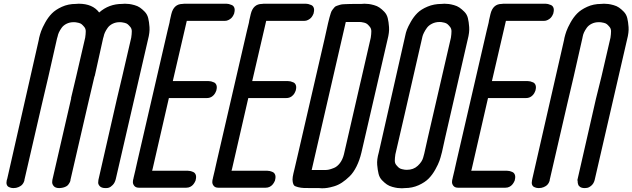

<svg xmlns="http://www.w3.org/2000/svg" viewBox="-20 -814 3392 1030"><path d="M299 195H298Q277 195 268 184Q259 173 260 162L261 151L362 -287H361L389 -405L437 -612Q440 -632 440 -646Q440 -660 432 -669.5Q424 -679 418 -684Q412 -689 401.5 -691.5Q391 -694 386 -694.5Q381 -695 376 -695H375Q354 -695 337 -686.5Q320 -678 310.5 -664.5Q301 -651 296 -640Q291 -629 289 -618L286 -608L240 -405L205 -256L111 151Q111 153 110.5 156Q110 159 106 166.5Q102 174 96 179.5Q90 185 78.5 190Q67 195 52 195H51Q47 195 41.5 194Q36 193 28 189.5Q20 186 16.5 177Q13 168 16 154L19 144L188 -600Q188 -604 190 -611Q194 -628 200.5 -646.5Q207 -665 222.5 -693Q238 -721 258 -741.5Q278 -762 312 -777.5Q346 -793 387 -793Q393 -794 402 -794Q477 -794 512 -747Q564 -793 635 -793Q641 -794 650 -794Q662 -794 673.5 -792.5Q685 -791 701.5 -786.5Q718 -782 730.5 -773.5Q743 -765 756.5 -751Q770 -737 775 -717Q780 -697 782 -668.5Q784 -640 774 -602L601 147Q596 167 584.5 178.5Q573 190 565 192.5Q557 195 549 195H546Q524 195 514.5 184Q505 173 507 162L508 151L608 -287L636 -405L684 -612Q687 -632 687 -646Q687 -660 679 -669.5Q671 -679 665 -684Q659 -689 648.5 -691.5Q638 -694 633 -694.5Q628 -695 623 -695H622Q601 -695 584 -686.5Q567 -678 557.5 -664.5Q548 -651 543 -640Q538 -629 536 -618L533 -608L488 -405H487L452 -256L358 151Q358 152 358 153.5Q358 155 356.5 159Q355 163 353 166.5Q351 170 347.5 175Q344 180 339 183.5Q334 187 326 190Q318 193 309 194Q303 195 299 195Z M1141 -331Q1141 -330 1140.5 -328.5Q1140 -327 1138 -322.5Q1136 -318 1134 -314Q1132 -310 1127.5 -305Q1123 -300 1118 -296.5Q1113 -293 1106 -290.5Q1099 -288 1090 -288H1056H1047H897H886L799 91L796 102H803H939H944H951H986H988Q994 102 1001 103.5Q1008 105 1017 109Q1026 113 1030 123.5Q1034 134 1030 150Q1030 152 1029 155Q1028 158 1024 165Q1020 172 1014.5 178Q1009 184 1000 188.5Q991 193 979 193H945H936H786H772H760H733H732H729H725Q708 193 700 182.5Q692 172 693 161L694 150L695 148L697 138L702 117L707 96L708 91L717 51L879 -650L889 -691L890 -696Q890 -697 890.5 -699.5Q891 -702 891 -703Q893 -710 899 -738Q912 -793 960 -793L968 -794H988H1010H1146H1151H1158H1193H1195Q1201 -794 1207.5 -792.5Q1214 -791 1223.5 -787Q1233 -783 1237 -772.5Q1241 -762 1237 -746Q1237 -744 1236 -741Q1235 -738 1231 -730.5Q1227 -723 1221.5 -717.5Q1216 -712 1206.5 -707Q1197 -702 1186 -702H1152H1143H993H982L907 -379H914H1050H1055H1062H1097H1099Q1106 -379 1112.5 -377.5Q1119 -376 1128 -372Q1137 -368 1141 -357.5Q1145 -347 1141 -331ZM988 -794H1010Z M1567 -331Q1567 -330 1566.5 -328.5Q1566 -327 1564 -322.5Q1562 -318 1560 -314Q1558 -310 1553.5 -305Q1549 -300 1544 -296.5Q1539 -293 1532 -290.5Q1525 -288 1516 -288H1482H1473H1323H1312L1225 91L1222 102H1229H1365H1370H1377H1412H1414Q1420 102 1427 103.5Q1434 105 1443 109Q1452 113 1456 123.5Q1460 134 1456 150Q1456 152 1455 155Q1454 158 1450 165Q1446 172 1440.5 178Q1435 184 1426 188.5Q1417 193 1405 193H1371H1362H1212H1198H1186H1159H1158H1155H1151Q1134 193 1126 182.5Q1118 172 1119 161L1120 150L1121 148L1123 138L1128 117L1133 96L1134 91L1143 51L1305 -650L1315 -691L1316 -696Q1316 -697 1316.5 -699.5Q1317 -702 1317 -703Q1319 -710 1325 -738Q1338 -793 1386 -793L1394 -794H1414H1436H1572H1577H1584H1619H1621Q1627 -794 1633.5 -792.5Q1640 -791 1649.5 -787Q1659 -783 1663 -772.5Q1667 -762 1663 -746Q1663 -744 1662 -741Q1661 -738 1657 -730.5Q1653 -723 1647.5 -717.5Q1642 -712 1632.5 -707Q1623 -702 1612 -702H1578H1569H1419H1408L1333 -379H1340H1476H1481H1488H1523H1525Q1532 -379 1538.5 -377.5Q1545 -376 1554 -372Q1563 -368 1567 -357.5Q1571 -347 1567 -331ZM1414 -794H1436Z M1581 2 1720 -600Q1732 -654 1740 -690Q1744 -708 1747.5 -720Q1751 -732 1754.5 -743.5Q1758 -755 1763.5 -761.5Q1769 -768 1773.5 -774Q1778 -780 1787.5 -783Q1797 -786 1804.5 -788.5Q1812 -791 1827 -791.5Q1842 -792 1854.5 -792.5Q1867 -793 1889 -793H1920Q1926 -794 1935 -794Q1947 -794 1958.5 -792.5Q1970 -791 1986.5 -786.5Q2003 -782 2015.5 -773.5Q2028 -765 2041.5 -751Q2055 -737 2060 -717Q2065 -697 2067 -668.5Q2069 -640 2059 -602L1919 4Q1909 46 1892.5 79Q1876 112 1855.5 132Q1835 152 1814.5 165.5Q1794 179 1772 185.5Q1750 192 1735.5 194Q1721 196 1707 196L1692 195H1661Q1627 195 1611 194.5Q1595 194 1579 190Q1563 186 1558 181Q1553 176 1550.5 163Q1548 150 1550.5 134.5Q1553 119 1560 92Q1568 56 1581 2ZM1835 -696 1652 98H1724H1725Q1734 98 1744 96Q1754 94 1771.5 87Q1789 80 1803.5 61Q1818 42 1825 14L1913 -369L1918 -390L1969 -612Q1972 -632 1972 -646Q1972 -660 1964.5 -669.5Q1957 -679 1950.5 -684.5Q1944 -690 1933.5 -692.5Q1923 -695 1918 -695.5Q1913 -696 1909 -696H1908Z M2152 -614Q2153 -618 2154 -623Q2157 -639 2163 -655Q2169 -671 2184 -697.5Q2199 -724 2219 -744Q2239 -764 2273.5 -778.5Q2308 -793 2349 -793Q2355 -794 2364 -794Q2376 -794 2387.5 -792.5Q2399 -791 2415.5 -786.5Q2432 -782 2444.5 -773.5Q2457 -765 2471 -751Q2485 -737 2490 -717Q2495 -697 2497 -668.5Q2499 -640 2489 -602L2368 -75L2351 2Q2350 6 2348 13Q2344 30 2337.5 48.5Q2331 67 2315.5 95Q2300 123 2280 143.5Q2260 164 2226 179.5Q2192 195 2151 195Q2145 196 2136 196Q2124 196 2112.5 194.5Q2101 193 2084.5 188.5Q2068 184 2055.5 175.5Q2043 167 2029.5 153Q2016 139 2011 119Q2006 99 2003.5 70.5Q2001 42 2012 4ZM2163 97Q2198 97 2221 75.5Q2244 54 2250 32L2256 10L2275 -75L2399 -612Q2402 -632 2402 -646Q2402 -660 2394.5 -669.5Q2387 -679 2380.5 -684.5Q2374 -690 2363.5 -692.5Q2353 -695 2348 -695.5Q2343 -696 2339 -696H2338Q2316 -696 2298 -687Q2280 -678 2270.5 -665Q2261 -652 2254.5 -639Q2248 -626 2246 -617L2244 -608L2151 -202L2101 14Q2098 34 2098 48Q2098 62 2106 71.5Q2114 81 2120 86Q2126 91 2136.5 93.5Q2147 96 2152 96.5Q2157 97 2162 97Z M2853 -331Q2853 -330 2852.5 -328.5Q2852 -327 2850 -322.5Q2848 -318 2846 -314Q2844 -310 2839.5 -305Q2835 -300 2830 -296.5Q2825 -293 2818 -290.5Q2811 -288 2802 -288H2768H2759H2609H2598L2511 91L2508 102H2515H2651H2656H2663H2698H2700Q2706 102 2713 103.5Q2720 105 2729 109Q2738 113 2742 123.5Q2746 134 2742 150Q2742 152 2741 155Q2740 158 2736 165Q2732 172 2726.5 178Q2721 184 2712 188.5Q2703 193 2691 193H2657H2648H2498H2484H2472H2445H2444H2441H2437Q2420 193 2412 182.5Q2404 172 2405 161L2406 150L2407 148L2409 138L2414 117L2419 96L2420 91L2429 51L2591 -650L2601 -691L2602 -696Q2602 -697 2602.5 -699.5Q2603 -702 2603 -703Q2605 -710 2611 -738Q2624 -793 2672 -793L2680 -794H2700H2722H2858H2863H2870H2905H2907Q2913 -794 2919.5 -792.5Q2926 -791 2935.5 -787Q2945 -783 2949 -772.5Q2953 -762 2949 -746Q2949 -744 2948 -741Q2947 -738 2943 -730.5Q2939 -723 2933.5 -717.5Q2928 -712 2918.5 -707Q2909 -702 2898 -702H2864H2855H2705H2694L2619 -379H2626H2762H2767H2774H2809H2811Q2818 -379 2824.5 -377.5Q2831 -376 2840 -372Q2849 -368 2853 -357.5Q2857 -347 2853 -331ZM2700 -794H2722Z M3177 -284 3207 -405 3255 -612Q3258 -632 3258 -646Q3258 -660 3250 -669.5Q3242 -679 3236 -684Q3230 -689 3219.5 -691.5Q3209 -694 3204 -694.5Q3199 -695 3194 -695H3192Q3171 -695 3154 -686.5Q3137 -678 3127.5 -664.5Q3118 -651 3113 -640Q3108 -629 3106 -618L3104 -608L3058 -405L3023 -256L2929 151Q2929 153 2928.5 156Q2928 159 2924 166.5Q2920 174 2914 179.5Q2908 185 2896.5 190Q2885 195 2870 195H2869Q2865 195 2859.5 194Q2854 193 2846 189.5Q2838 186 2834.5 177Q2831 168 2834 154L2836 144L3006 -600Q3006 -604 3008 -611Q3012 -628 3018.5 -646.5Q3025 -665 3040.5 -693Q3056 -721 3076 -741.5Q3096 -762 3130 -777.5Q3164 -793 3205 -793Q3211 -794 3220 -794Q3232 -794 3243.5 -792.5Q3255 -791 3271.5 -786.5Q3288 -782 3300.5 -773.5Q3313 -765 3326.5 -751Q3340 -737 3345 -717Q3350 -697 3352 -668.5Q3354 -640 3344 -602L3170 152Q3165 171 3152 182Q3139 193 3128 194L3117 195Q3109 195 3103 193.5Q3097 192 3093 189.5Q3089 187 3086 183.5Q3083 180 3082 176.5Q3081 173 3080 169.5Q3079 166 3079 163Q3079 160 3079 157.5Q3079 155 3078.5 154Q3078 153 3077 154Z"/></svg>

Font: Soda Fountain
Style: RegularOblique
Weight: 400
Version: Version 1.0